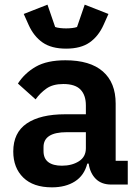

<svg xmlns="http://www.w3.org/2000/svg" viewBox="-20 -793 599 825"><path d="M458 0Q416 0 391.5 -24.5Q367 -49 361 -90H355Q342 -39 302 -13.5Q262 12 203 12Q123 12 80 -30Q37 -72 37 -142Q37 -223 95 -262.5Q153 -302 260 -302H349V-340Q349 -384 326 -408Q303 -432 252 -432Q207 -432 179.5 -412.5Q152 -393 133 -366L57 -434Q86 -479 134 -506.5Q182 -534 261 -534Q367 -534 422 -486Q477 -438 477 -348V-102H529V0ZM246 -81Q289 -81 319 -100Q349 -119 349 -156V-225H267Q167 -225 167 -161V-144Q167 -112 187.5 -96.5Q208 -81 246 -81ZM264 -584Q201 -584 163 -610.5Q125 -637 103 -686L82 -733L184 -773L217 -677Q225 -674 238 -672.5Q251 -671 264 -671Q277 -671 290 -672.5Q303 -674 311 -677L344 -773L446 -733L425 -686Q403 -637 365 -610.5Q327 -584 264 -584Z"/></svg>

Font: IBM Plex Sans SmBld
Style: Regular
Weight: 600
Designer: Mike Abbink, Paul van der Laan, Pieter van Rosmalen
Foundry: Bold Monday
Version: Version 3.005